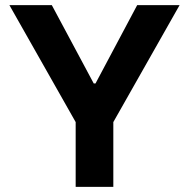

<svg xmlns="http://www.w3.org/2000/svg" viewBox="-20 -727 735 747"><path d="M181.6 -707 344.7 -402.3H351.6L513.7 -707H678.7L420.9 -252V0H274.4V-252L16.6 -707Z"/></svg>

Font: Pretendard JP
Style: Bold
Weight: 700
Designer: Base glyphs from Inter by Rasmus Andersson; Hangeul glyphs from Noto Sans CJK(Source Han Sans) by Jang Soo-young and Kan
Foundry: Kil Hyung-jin
Version: Version 1.309